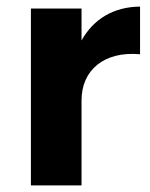

<svg xmlns="http://www.w3.org/2000/svg" viewBox="-20 -564 456 584"><path d="M228 -441V-538H74V0H228V-259C228 -350 296 -409 406 -399V-544C326 -543 265 -507 228 -441Z"/></svg>

Font: Juman SemiBold
Style: Regular
Weight: 600
Designer: Bandar Raffah (Arabic) Julieta Ulanovsky (Latin)
Foundry: Caramella
Version: Version 5.022;PS 005.022;hotconv 1.0.88;makeotf.lib2.5.64775